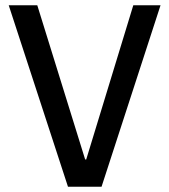

<svg xmlns="http://www.w3.org/2000/svg" viewBox="-20 -706 640 726"><path d="M237 0 13 -686H121L302 -103H306L484 -686H587L364 0Z"/></svg>

Font: Chivo Mono
Style: Regular
Weight: 400
Monospace: yes
Designer: Hector Gatti
Foundry: Omnibus-Type
Version: Version 1.008; ttfautohint (v1.8.4.7-5d5b)